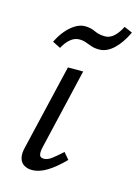

<svg xmlns="http://www.w3.org/2000/svg" viewBox="-100 -680 538 742"><g transform="rotate(15 169.0 -308.5)"><path d="M102 5Q83 5 69.5 -3.5Q56 -12 51.5 -29.5Q47 -47 54 -74L134 -414H195L119 -89Q115 -71 117.5 -60Q120 -49 135 -49Q150 -49 166.5 -61.5Q183 -74 206 -95L228 -69Q194 -34 162.5 -14.5Q131 5 102 5ZM85 -479 53 -495Q66 -522 83 -542Q100 -562 119 -573.5Q138 -585 157 -585Q180 -585 198.5 -576Q217 -567 241 -567Q261 -567 277.5 -583Q294 -599 305 -622L338 -608Q317 -563 289.5 -537.5Q262 -512 232 -512Q214 -512 201 -516.5Q188 -521 176 -525.5Q164 -530 149 -530Q130 -530 113.5 -516Q97 -502 85 -479Z"/></g></svg>

Font: Ysabeau Infant
Style: Italic
Weight: 400
Italic angle: -12°
Designer: Christian Thalmann (Catharsis Fonts)
Version: Version 2.001;gftools[0.9.30]; featfreeze: ss01,ss02,lnum